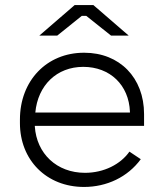

<svg xmlns="http://www.w3.org/2000/svg" viewBox="-20 -735 650 761"><path d="M490 -594 350 -715H276L136 -594H207L304 -672H322L420 -594ZM313 6C403 6 486 -33 538 -104L493 -134C458 -84 392 -50 317 -50C205 -50 125 -126 118 -234V-236H551V-283C551 -427 454 -526 314 -526H313C165 -526 59 -415 59 -261V-247C59 -101 164 6 313 6ZM120 -289C130 -397 205 -470 310 -470C416 -470 491 -398 495 -292V-289Z"/></svg>

Font: Fixel Display Light
Style: Regular
Weight: 300
Designer: AlfaBravo + MacPaw
Foundry: Kyrylo Tkachov, Marchela Mozhyna, Serhii Makarenko, Maria Weinstein, Zakhar Kryvoshyya
Version: Version 1.211